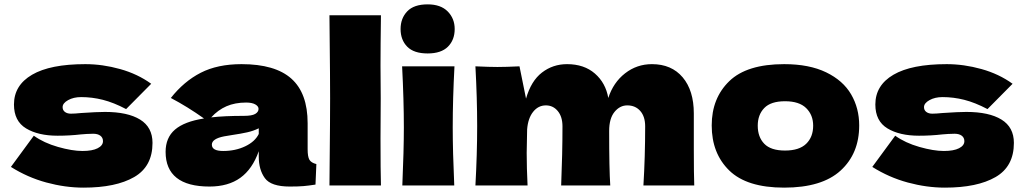

<svg xmlns="http://www.w3.org/2000/svg" viewBox="-20 -850 4697 880"><path d="M30 -85 135 -228Q181 -195 246 -176.5Q311 -158 358 -158Q403 -158 427.5 -170.5Q452 -183 452 -203Q452 -219 440 -228Q428 -237 407 -237Q394 -237 377.5 -236Q361 -235 351 -234Q299 -228 244 -228Q155 -228 99.5 -261.5Q44 -295 44 -371Q44 -459 127 -507.5Q210 -556 371 -556Q450 -556 530.5 -533.5Q611 -511 673 -466L558 -350Q501 -380 451.5 -392.5Q402 -405 352 -405Q317 -405 292 -391Q267 -377 267 -359Q267 -345 277.5 -337Q288 -329 305 -329Q322 -329 352 -332Q425 -337 461 -337Q565 -337 622 -302Q679 -267 679 -195Q679 -87 595 -38.5Q511 10 363 10Q279 10 192.5 -13.5Q106 -37 30 -85Z M1390 -166Q1390 -132 1398 -118Q1406 -104 1430 -98L1426 -4Q1394 1 1370.5 3Q1347 5 1308 5Q1222 5 1194 -33.5Q1166 -72 1166 -132V-157Q1137 -75 1081.5 -35Q1026 5 940 5Q840 5 789.5 -35Q739 -75 739 -154Q739 -219 782 -256Q825 -293 915 -307Q839 -361 763 -401Q823 -477 900 -516.5Q977 -556 1087 -556Q1241 -556 1315.5 -489.5Q1390 -423 1390 -285ZM948 -312Q1008 -319 1098 -319Q1135 -319 1150 -328Q1165 -337 1165 -351Q1165 -363 1150 -371.5Q1135 -380 1108 -380Q1057 -380 1018 -363Q979 -346 948 -312ZM1166 -236V-262Q1142 -250 1113 -243.5Q1084 -237 1043 -231L1007 -225Q951 -214 951 -187Q951 -158 1003 -158Q1059 -158 1104 -179.5Q1149 -201 1166 -236Z M1724 -216Q1724 -67 1726 0H1490L1491 -113Q1493 -299 1493 -400Q1493 -496 1491 -672L1490 -780H1726Q1724 -638 1724 -548Q1724 -448 1725 -400Q1724 -340 1724 -216Z M1816 -717Q1816 -766 1846.5 -798Q1877 -830 1940 -830Q2000 -830 2032 -797.5Q2064 -765 2064 -717Q2064 -667 2033 -636Q2002 -605 1940 -605Q1877 -605 1846.5 -636Q1816 -667 1816 -717ZM1824 0Q1831 -161 1831 -266Q1831 -391 1823 -546H2063Q2055 -397 2055 -266Q2055 -156 2062 0Z M2929 0Q2937 -131 2937 -271Q2937 -316 2914.5 -341.5Q2892 -367 2855 -367Q2821 -367 2796.5 -337Q2772 -307 2772 -250V-251Q2772 -74 2777 0H2552Q2558 -147 2558 -271Q2558 -315 2536.5 -341Q2515 -367 2482 -367Q2447 -367 2423.5 -337.5Q2400 -308 2396 -257Q2394 -181 2394 -149Q2394 -81 2398 0H2159Q2167 -144 2167 -272Q2167 -400 2159 -546Q2225 -543 2260 -543Q2297 -543 2361 -546L2391 -398Q2414 -479 2464 -517.5Q2514 -556 2579 -556Q2657 -556 2706.5 -513Q2756 -470 2768 -401Q2791 -472 2845 -514Q2899 -556 2968 -556Q3058 -556 3109 -495.5Q3160 -435 3160 -330V-164Q3160 -51 3162 0Z M3242 -275Q3242 -400 3322.5 -478Q3403 -556 3574 -556Q3689 -556 3766.5 -518.5Q3844 -481 3881 -417.5Q3918 -354 3918 -275Q3918 -146 3832.5 -68Q3747 10 3574 10Q3403 10 3322.5 -68.5Q3242 -147 3242 -275ZM3707 -274Q3707 -323 3675 -354.5Q3643 -386 3578 -386Q3513 -386 3483 -355Q3453 -324 3453 -274Q3453 -222 3483 -191Q3513 -160 3578 -160Q3643 -160 3675 -191Q3707 -222 3707 -274Z M3978 -85 4083 -228Q4129 -195 4194 -176.5Q4259 -158 4306 -158Q4351 -158 4375.5 -170.5Q4400 -183 4400 -203Q4400 -219 4388 -228Q4376 -237 4355 -237Q4342 -237 4325.5 -236Q4309 -235 4299 -234Q4247 -228 4192 -228Q4103 -228 4047.5 -261.5Q3992 -295 3992 -371Q3992 -459 4075 -507.5Q4158 -556 4319 -556Q4398 -556 4478.5 -533.5Q4559 -511 4621 -466L4506 -350Q4449 -380 4399.5 -392.5Q4350 -405 4300 -405Q4265 -405 4240 -391Q4215 -377 4215 -359Q4215 -345 4225.5 -337Q4236 -329 4253 -329Q4270 -329 4300 -332Q4373 -337 4409 -337Q4513 -337 4570 -302Q4627 -267 4627 -195Q4627 -87 4543 -38.5Q4459 10 4311 10Q4227 10 4140.5 -13.5Q4054 -37 3978 -85Z"/></svg>

Font: Mantou Sans
Style: Regular
Weight: 400
Designer: Mant0u / artakana
Foundry: Mant0u / artakana
Version: Version 1.001;October 22, 2023;FontCreator 14.0.0.2901 64-bi